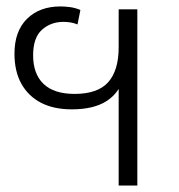

<svg xmlns="http://www.w3.org/2000/svg" viewBox="-20 -577 556 597"><path d="M349 0V-339L366 -338Q351 -288 311 -262.5Q271 -237 203 -237Q147 -237 107.5 -257.5Q68 -278 46.5 -316.5Q25 -355 25 -410Q25 -480 64 -518.5Q103 -557 168 -557Q181 -557 197 -555Q213 -553 230 -546L221 -501Q209 -506 197.5 -507.5Q186 -509 177 -509Q138 -509 110.5 -484.5Q83 -460 83 -405Q83 -347 115.5 -316Q148 -285 212 -285Q284 -285 316.5 -321.5Q349 -358 349 -430V-548H407V0Z"/></svg>

Font: Noto Sans Thai Light
Style: Regular
Weight: 300
Designer: Monotype Design Team
Foundry: Monotype Imaging Inc.
Version: Version 2.001